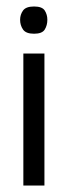

<svg xmlns="http://www.w3.org/2000/svg" viewBox="-20 -572 209 592"><path d="M52 0V-407H117V0ZM85 -468Q60 -468 51 -481Q42 -494 42 -511Q42 -527 51 -539.5Q60 -552 85 -552Q110 -552 118 -539.5Q126 -527 126 -511Q126 -494 118 -481Q110 -468 85 -468Z"/></svg>

Font: Darker Grotesque Light Medium
Style: Regular
Weight: 500
Version: Version 1.000;gftools[0.9.28]